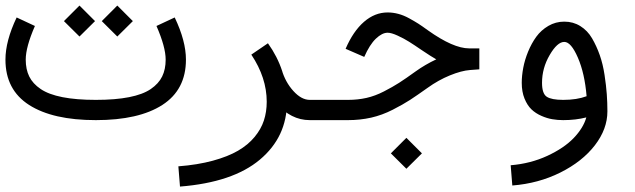

<svg xmlns="http://www.w3.org/2000/svg" viewBox="-154 -422 2295 694"><path d="M-93.8 -358.9 -27.8 -328.1Q-61 -252 -61 -206.5Q-61 -171.4 -48.3 -145.5Q-35.6 -119.6 -6.8 -100.1Q22 -80.6 71.8 -70.8Q121.6 -61 192.4 -61Q263.2 -61 312.7 -70.8Q362.3 -80.6 390.9 -100.1Q419.4 -119.6 432.1 -145.5Q444.8 -171.4 444.8 -206.5Q444.8 -252 411.6 -328.1L477.5 -358.9Q518.1 -273.9 518.1 -206.5Q518.1 -97.7 432.9 -42.7Q347.7 12.2 192.4 12.2Q37.1 12.2 -48.6 -42.5Q-134.3 -97.2 -134.3 -206.5Q-134.3 -273.9 -93.8 -358.9ZM213.9 -345.7 270 -401.9 326.2 -345.7 270 -290ZM77.1 -345.7 133.3 -401.9 189.5 -345.7 133.3 -290Z M1060.5 -61V12.2H965.8Q931.2 12.2 901.1 -3.2Q871.1 -18.6 850.6 -43.7Q830.1 -68.8 816.2 -95.2Q802.2 -121.6 793.9 -149.4L864.3 -169.9Q877.4 -125 906.5 -93Q935.5 -61 965.8 -61ZM754.4 -224.6 814.5 -265.6Q883.3 -169.4 883.3 -54.2Q883.3 72.8 785.4 155Q687.5 237.3 496.6 252.4L490.7 179.2Q560.5 173.8 615.2 158.9Q669.9 144 706.3 122.8Q742.7 101.6 766.1 73.2Q789.6 44.9 799.8 13.7Q810.1 -17.6 810.1 -54.2Q810.1 -141.1 754.4 -224.6Z M1258.8 132.3 1314.9 76.2 1371.1 132.3 1314.9 188ZM1060.5 -61H1104Q1139.2 -61 1170.7 -68.1Q1202.1 -75.2 1233.9 -91.6Q1265.6 -107.9 1288.8 -122.8Q1312 -137.7 1348.6 -164.1Q1381.8 -188 1422.9 -207.5Q1405.3 -217.3 1370.6 -240.7Q1342.8 -259.8 1324.5 -271.2Q1306.2 -282.7 1283.4 -293.2Q1260.7 -303.7 1247.1 -303.7Q1227.1 -303.7 1204.6 -282.2Q1182.1 -260.7 1162.6 -216.3L1095.2 -245.6Q1122.6 -309.1 1161.6 -343Q1200.7 -377 1247.1 -377Q1266.6 -377 1285.9 -371.8Q1305.2 -366.7 1325.2 -355.7Q1345.2 -344.7 1358.2 -336.4Q1371.1 -328.1 1392.6 -312.5Q1484.4 -247.1 1542 -247.1H1578.6V-171.4Q1567.4 -170.9 1544.9 -168.9Q1513.7 -166.5 1471.9 -149.4Q1430.2 -132.3 1391.6 -104.5Q1352.5 -76.7 1328.1 -60.8Q1303.7 -44.9 1265.6 -25.4Q1227.5 -5.9 1187.7 3.2Q1147.9 12.2 1104 12.2H1060.5Q1045.4 12.2 1034.7 1.5Q1023.9 -9.3 1023.9 -24.4Q1023.9 -39.6 1034.7 -50.3Q1045.4 -61 1060.5 -61Z M1966.3 -74.2Q1959.5 -156.7 1934.8 -213.6Q1910.2 -270.5 1885.7 -270.5Q1860.4 -270.5 1832.8 -223.1Q1805.2 -175.8 1805.2 -122.6Q1805.2 -83.5 1822.3 -72.3Q1839.4 -61 1881.8 -61Q1931.2 -61 1966.3 -74.2ZM1885.7 -343.8Q1918 -343.8 1943.8 -327.6Q1969.7 -311.5 1986.1 -283.4Q2002.4 -255.4 2013.9 -222.7Q2025.4 -189.9 2031.2 -151.1Q2037.1 -112.3 2039.3 -81.3Q2041.5 -50.3 2041.5 -19.5Q2041.5 44.4 1996.1 103.3Q1950.7 162.1 1871.3 201.7Q1792 241.2 1697.8 248.5L1691.9 175.3Q1763.7 169.4 1824.2 141.4Q1884.8 113.3 1919.7 76.9Q1954.6 40.5 1965.3 2.4Q1926.8 12.2 1881.8 12.2Q1861.8 12.2 1842.8 9Q1823.7 5.9 1803 -3.2Q1782.2 -12.2 1767.1 -26.6Q1752 -41 1741.9 -65.7Q1731.9 -90.3 1731.9 -122.6Q1731.9 -147.9 1737.3 -176.8Q1742.7 -205.6 1754.9 -235.4Q1767.1 -265.1 1784.4 -289.1Q1801.8 -313 1828.1 -328.4Q1854.5 -343.8 1885.7 -343.8Z"/></svg>

Font: AzarMehrMonospaced
Style: SansBold
Weight: 1
Designer: Amin Abedi
Version: Version 1.00